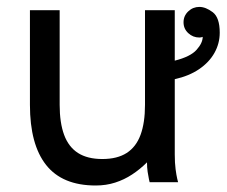

<svg xmlns="http://www.w3.org/2000/svg" viewBox="-20 -538 669 567"><path d="M156.2 -507.8H68.4V-228.5Q68.4 -111.3 116.2 -50.8Q164.1 9.8 262.7 9.8Q293.5 9.8 320.1 1.2Q346.7 -7.3 370.1 -22.7Q393.6 -38.1 414.1 -58.6Q414.1 -43.9 416 -30.5Q418 -17.1 419.9 -8.5Q421.9 0 421.9 0H505.9Q505.9 0 503.4 -10Q501 -20 498.5 -38.6Q496.1 -57.1 496.1 -82V-507.8H408.2V-228.5Q408.2 -175.3 395 -139.6Q381.8 -104 354 -86.2Q326.2 -68.4 282.2 -68.4Q238.3 -68.4 210.4 -86.2Q182.6 -104 169.4 -139.6Q156.2 -175.3 156.2 -228.5ZM578.6 -429.2Q578.6 -411.1 560.5 -390.9Q542.5 -370.6 496.1 -358.9V-304.2Q538.1 -313.5 567.9 -333.7Q597.7 -354 613.3 -381.8Q628.9 -409.7 628.9 -441.4Q628.9 -486.3 608.2 -502Q587.4 -517.6 568.8 -517.6Q549.8 -517.6 535.9 -504.4Q522 -491.2 522 -472.2Q522 -453.1 535.9 -440.2Q549.8 -427.2 568.8 -427.2Q574.2 -427.2 578.6 -429.2Z"/></svg>

Font: Giphurs SC
Style: Regular
Weight: 400
Version: Version 0.920